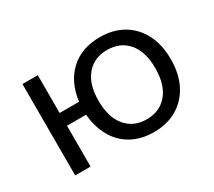

<svg xmlns="http://www.w3.org/2000/svg" viewBox="-101 -688 992 888"><g transform="rotate(-30 395.0 -244.0)"><path d="M500 9Q433 9 382.5 -18.5Q332 -46 302.5 -97.5Q273 -149 267 -218H165V0H83V-488H165V-286H269Q281 -384 342 -440.5Q403 -497 500 -497Q572 -497 624.5 -466Q677 -435 706 -378.5Q735 -322 735 -245Q735 -167 706 -110.5Q677 -54 624.5 -22.5Q572 9 500 9ZM500 -59Q570 -59 611 -107.5Q652 -156 652 -245Q652 -333 611 -381Q570 -429 500 -429Q431 -429 390 -381Q349 -333 349 -245Q349 -156 390 -107.5Q431 -59 500 -59Z"/></g></svg>

Font: Nunito Sans 11pt
Style: Regular
Weight: 400
Version: Version 3.101;gftools[0.9.27]